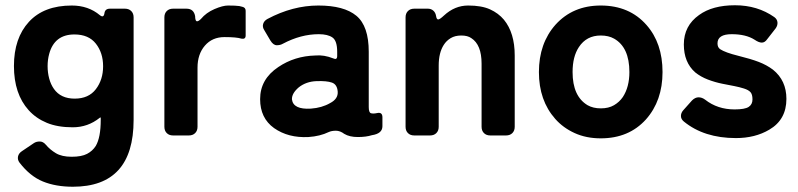

<svg xmlns="http://www.w3.org/2000/svg" viewBox="-20 -515 3035 730"><path d="M488 -59Q488 195 257 195Q192 195 143 175Q94 155 54 103Q46 92 48.5 80Q51 68 63 60L109 29Q118 23 131 23Q144 23 154 35Q170 54 192.5 67.5Q215 81 252.5 81Q290 81 311 70Q332 59 344 40Q363 8 363 -59V-65Q363 -71 359 -67Q314 -31 256.5 -31Q199 -31 158 -48Q117 -65 89 -96Q33 -158 33 -264Q33 -370 90 -432Q147 -494 253 -494Q316 -494 360 -457Q374 -446 377 -464Q379 -482 398 -482H455Q470 -482 479 -473Q488 -464 488 -449ZM372 -263Q372 -314 344.5 -349Q317 -384 263 -384Q187 -384 167 -310Q161 -288 161 -263.5Q161 -239 167 -216.5Q173 -194 185 -177Q211 -140 264 -140Q317 -140 344.5 -176Q372 -212 372 -263Z M605 -33V-449Q605 -464 614 -473Q623 -482 638 -482H689Q717 -482 722 -453V-450Q723 -434 729 -434Q735 -434 744 -443Q764 -467 795.5 -480.5Q827 -494 847 -494Q876 -494 890 -492L902 -489Q914 -486 914 -474V-380Q914 -365 898 -368Q880 -374 833.5 -374Q787 -374 759 -341.5Q731 -309 731 -258V-33Q731 -18 722 -9Q713 0 698 0H638Q623 0 614 -9Q605 -18 605 -33Z M1153 6Q1076 10 1022 -28Q969 -66 969 -138Q969 -214 1038 -260Q1100 -302 1179 -304Q1212 -307 1247 -293Q1262 -286 1262 -302V-318Q1262 -360 1244 -372.5Q1226 -385 1192 -385Q1124 -385 1056 -349Q1046 -343 1032.5 -343Q1019 -343 1008 -361L985 -400Q977 -412 980.5 -424Q984 -436 997 -443Q1093 -494 1190.5 -494Q1288 -494 1335 -455Q1382 -416 1382 -318V-108Q1382 -87 1390.5 -84.5Q1399 -82 1413 -85Q1434 -90 1434 -69V-35Q1434 -7 1394 -1Q1372 6 1340.5 6Q1309 6 1289 -6Q1273 -18 1257 -18Q1241 -18 1230 -13Q1197 3 1153 6ZM1090 -137Q1095 -98 1162 -102Q1204 -105 1235 -123Q1266 -139 1264 -166.5Q1262 -194 1242 -201Q1222 -208 1183 -206.5Q1144 -205 1116 -183Q1089 -160 1090 -137Z M1522 -33V-449Q1522 -464 1531 -473Q1540 -482 1555 -482H1607Q1619 -482 1627.5 -474.5Q1636 -467 1638 -454Q1640 -441 1646 -441Q1652 -441 1668 -456Q1709 -494 1760 -494Q1811 -494 1843 -479.5Q1875 -465 1896 -440Q1937 -390 1937 -304V-33Q1937 -18 1928 -9Q1919 0 1904 0H1844Q1829 0 1820 -9Q1811 -18 1811 -33V-273Q1811 -345 1772 -370Q1758 -380 1734 -380Q1710 -380 1693.5 -370Q1677 -360 1667 -344Q1648 -314 1648 -266V-33Q1648 -18 1639 -9Q1630 0 1615 0H1555Q1540 0 1531 -9Q1522 -18 1522 -33Z M2264 11Q2209 11 2165 -9Q2121 -29 2091 -63Q2029 -133 2029 -241Q2029 -350 2092 -421Q2158 -494 2264 -494Q2373 -494 2438 -420Q2499 -351 2499 -241Q2499 -132 2436 -61Q2371 11 2264 11ZM2214 -115Q2235 -103 2264.5 -103Q2294 -103 2314.5 -115Q2335 -127 2348 -146Q2373 -184 2373 -241Q2373 -335 2315 -368Q2294 -380 2264 -380Q2210 -380 2181 -336Q2157 -300 2157 -241Q2157 -149 2214 -115Z M2708 -350Q2708 -335 2718 -328Q2738 -315 2786.5 -303Q2835 -291 2865 -279.5Q2895 -268 2919 -250Q2970 -209 2970 -139Q2970 -60 2905 -22Q2851 10 2778 10Q2657 10 2580 -53Q2569 -62 2569 -74Q2569 -86 2578 -96L2611 -133Q2623 -145 2636 -145Q2649 -145 2661 -136Q2708 -99 2773 -99Q2812 -99 2826.5 -108.5Q2841 -118 2841 -137Q2841 -156 2833.5 -164.5Q2826 -173 2808.5 -178.5Q2791 -184 2773 -187.5Q2755 -191 2727 -196.5Q2699 -202 2671.5 -212.5Q2644 -223 2623 -240Q2580 -278 2580 -346Q2580 -417 2638 -458Q2689 -495 2774.5 -495Q2860 -495 2924 -450Q2935 -442 2936 -430Q2937 -418 2929 -407L2897 -366Q2888 -353 2876.5 -353Q2865 -353 2849 -364Q2816 -385 2762 -385Q2708 -385 2708 -350Z"/></svg>

Font: Tsunagi Gothic Black
Style: Regular
Weight: 900
Designer: Yoshimichi Ohira
Foundry: Positype
Version: Version 1.001